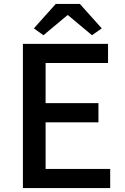

<svg xmlns="http://www.w3.org/2000/svg" viewBox="-20 -961 640 981"><path d="M202 -781 324 -883H328L450 -781L500 -816L388 -941H265L153 -816ZM97 0H543V-98H213V-336H483V-434H213V-639H532V-737H97Z"/></svg>

Font: Noto Sans JP Medium
Style: Regular
Weight: 500
Designer: Ryoko NISHIZUKA  (kana, bopomofo & ideographs); Paul D. Hunt (Latin, Greek & Cyrillic); Sandoll Communications , Soo-you
Foundry: Adobe
Version: Version 2.002;hotconv 1.0.116;makeotfexe 2.5.65601